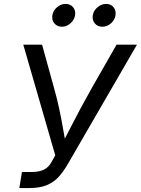

<svg xmlns="http://www.w3.org/2000/svg" viewBox="-20 -954 715 974"><path d="M78.1 0 91.3 -81.5H142.1Q176.3 -81.5 200.9 -92.5Q225.6 -103.5 241.2 -131.8L260.3 -166L98.1 -727.5H193.4L253.4 -510.3Q269.5 -453.1 280 -403.8Q290.5 -354.5 298.6 -308.3Q306.6 -262.2 315.4 -213.9H290Q314.9 -262.2 338.6 -308.3Q362.3 -354.5 388.4 -403.6Q414.6 -452.6 447.3 -510.3L571.3 -727.5H674.8L322.8 -119.6Q302.7 -85 278.6 -57.9Q254.4 -30.8 218.8 -15.4Q183.1 0 127.4 0ZM499 -818.4Q475.1 -818.4 460.9 -835.4Q446.8 -852.5 450.7 -876.5Q454.6 -900.4 474.6 -917.2Q494.6 -934.1 518.6 -934.1Q542.5 -934.1 556.2 -917.2Q569.8 -900.4 565.9 -876.5Q562.5 -852.5 542.7 -835.4Q522.9 -818.4 499 -818.4ZM293.9 -818.4Q270 -818.4 255.9 -835.4Q241.7 -852.5 245.6 -876.5Q249.5 -900.4 269.3 -917.2Q289.1 -934.1 313 -934.1Q336.9 -934.1 350.8 -917.2Q364.7 -900.4 360.8 -876.5Q356.9 -852.5 337.2 -835.4Q317.4 -818.4 293.9 -818.4Z"/></svg>

Font: Inter 17pt
Style: Italic
Weight: 400
Italic angle: -9.3988°
Version: Version 4.001;git-66647c0bb